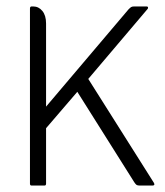

<svg xmlns="http://www.w3.org/2000/svg" viewBox="-20 -576 513 596"><path d="M123 -178V-6Q123 0 118 0H78Q73 0 73 -6V-549Q73 -556 78 -556H83Q100 -556 111.5 -542Q123 -528 123 -503V-245L379 -547Q384 -552 387 -554Q390 -556 397 -556H435Q439 -556 439.5 -553Q440 -550 438 -548L254 -331L458 -8Q462 0 453 0H414Q407 0 404 -2Q401 -4 397 -10L220 -291Z"/></svg>

Font: Zain Light
Style: Regular
Weight: 300
Designer: Zain,Boutros
Foundry: Mobile Telecommunications Company (Zain), 2024
Version: Version 1.51; ttfautohint (v1.8.4)